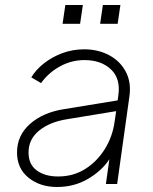

<svg xmlns="http://www.w3.org/2000/svg" viewBox="-20 -735 613 767"><path d="M208 12Q140 12 94 -25Q48 -62 48 -126Q48 -194 100 -240Q152 -286 236 -299L450 -334L453 -356Q462 -421 423 -458Q384 -495 317 -495Q265 -495 219 -469.5Q173 -444 144 -403L105 -426Q123 -456 155 -481.5Q187 -507 228.5 -522.5Q270 -538 316 -538Q372 -538 416 -514.5Q460 -491 482.5 -448.5Q505 -406 497 -350L448 0H403L417 -99Q388 -54 332.5 -21Q277 12 208 12ZM94 -126Q94 -78 127 -54Q160 -30 212 -30Q273 -30 320.5 -60Q368 -90 399 -140Q430 -190 438 -250L444 -291L249 -259Q179 -248 136.5 -213.5Q94 -179 94 -126ZM230 -640 241 -715H311L300 -640ZM380 -640 391 -715H461L450 -640Z"/></svg>

Font: Plus Jakarta Sans ExtraLight
Style: Italic
Weight: 200
Italic angle: -8°
Designer: Gumpita Rahayu
Foundry: Tokotype
Version: Version 2.071; ttfautohint (v1.8.4.7-5d5b);gftools[0.9.29]